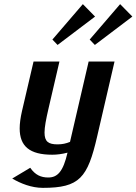

<svg xmlns="http://www.w3.org/2000/svg" viewBox="-20 -737 659 927"><path d="M380 -717 233 -546 258 -520 439 -657ZM560 -717 413 -546 438 -520 619 -657ZM449 -78 533 -440H408L318 -52C299 -44 280 -40 258 -40C214 -40 195 -53 195 -97C195 -123 202 -160 214 -212L267 -440H142L86 -200C79 -169 75 -141 75 -117C75 -31 123 10 232 10C255 10 279 7 306 0C285 91 258 120 213 120C178 120 150 108 126 73L39 125C80 149 132 170 187 170C364 170 403 122 449 -78Z"/></svg>

Font: Pfennig
Style: BoldItalic
Weight: 700
Italic angle: -13°
Version: Version 20100423